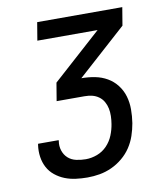

<svg xmlns="http://www.w3.org/2000/svg" viewBox="-83 -805 766 882"><g transform="rotate(-10 300.0 -363.5)"><path d="M254 8Q227 8 200 4.5Q173 1 149 -8.5Q125 -18 104.5 -34.5Q84 -51 72 -73.5Q60 -96 56 -123Q52 -150 56 -178L57 -184H153V-180Q149 -157 156 -135.5Q163 -114 178.5 -100Q194 -86 216 -81Q238 -76 261 -76Q288 -76 314.5 -86Q341 -96 360.5 -116.5Q380 -137 390.5 -163Q401 -189 405 -215Q408 -233 408.5 -251.5Q409 -270 405.5 -287Q402 -304 393.5 -319Q385 -334 371 -344Q357 -354 340.5 -358Q324 -362 305 -362H175L189 -446L417 -651H136L150 -735H547L533 -651L305 -446Q338 -446 368.5 -440Q399 -434 425 -419Q451 -404 469.5 -380Q488 -356 496.5 -327Q505 -298 505 -266Q505 -234 500 -202Q495 -173 485.5 -145Q476 -117 459.5 -92Q443 -67 419 -47Q395 -27 367.5 -14.5Q340 -2 311.5 3Q283 8 254 8Z"/></g></svg>

Font: Iosevka Aile Medium Oblique
Style: Regular
Weight: 500
Italic angle: -9°
Designer: Belleve Invis
Foundry: Belleve Invis
Version: Version 31.1.0; ttfautohint (v1.8.4)